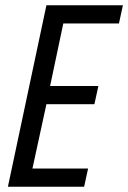

<svg xmlns="http://www.w3.org/2000/svg" viewBox="-20 -708 486 728"><path d="M10 0 156 -688H446L431 -619H220L170 -382H353L338 -313H156L103 -69H314L299 0Z"/></svg>

Font: Saira Condensed
Style: Italic
Weight: 400
Width: 3
Italic angle: -12°
Designer: Hector Gatti with collaboration of the Omnibus-Type team
Foundry: Omnibus-Type
Version: Version 1.100